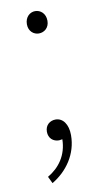

<svg xmlns="http://www.w3.org/2000/svg" viewBox="-79 -541 390 745"><g transform="rotate(-10 115.5 -168.5)"><path d="M115 -415C136 -415 156 -430 156 -458C156 -487 136 -503 115 -503C95 -503 75 -487 75 -458C75 -430 95 -415 115 -415ZM66 166C125 131 169 70 169 -5C169 -48 149 -75 120 -75C99 -75 79 -61 79 -34C79 -8 97 7 120 7L133 5C132 68 99 112 53 139Z"/></g></svg>

Font: Harano Aji Gothic KR ExtraLight
Style: Regular
Weight: 250
Foundry: Masamichi Hosoda
Version: HaranoAjiGothicKR-ExtraLight version 20220220;ttx 4.29.1